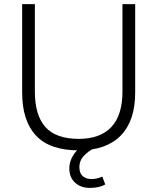

<svg xmlns="http://www.w3.org/2000/svg" viewBox="-20 -725 766 936"><path d="M364 8Q223 8 155.5 -64Q88 -136 88 -274V-705H150V-279Q150 -163 201.5 -105.5Q253 -48 364 -48Q468 -48 522.5 -105.5Q577 -163 577 -279V-705H639V-274Q639 -136 568.5 -64Q498 8 364 8ZM418 191Q374 191 346 165.5Q318 140 318 96Q318 58 343 23Q368 -12 411 -34L436 0Q413 10 390 33.5Q367 57 367 90Q367 120 384 134Q401 148 426 148Q451 148 479 136L493 174Q465 191 418 191Z"/></svg>

Font: Mulish Light
Style: Regular
Weight: 300
Designer: Vernon Adams
Foundry: Vernon Adams
Version: Version 3.603; ttfautohint (v1.8.3)